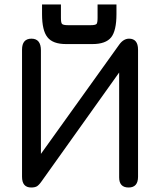

<svg xmlns="http://www.w3.org/2000/svg" viewBox="-20 -821 712 854"><path d="M119 13C130 13 138.5 11 144.5 7.5C150 4 157 -3 165 -14.5C165 -14.5 510 -498.5 510 -498.5C510 -498.5 510 -32 510 -32C510 -32 510 -32 510 -32C510 -2 524 13 552 13C552 13 552 13 552 13C580 13 594 -3 594 -35C594 -35 594 -600 594 -600C594 -600 594 -600 594 -600C594 -632.5 580.5 -649 554 -649C554 -649 554 -649 554 -649C538 -649 523.5 -640.5 511 -623.5C511 -623.5 162 -136.5 162 -136.5C162 -136.5 162 -597 162 -597C162 -597 162 -597 162 -597C162 -631.5 148 -649 120 -649C120 -649 120 -649 120 -649C92 -649 78 -632.5 78 -600C78 -600 78 -35 78 -35C78 -35 78 -35 78 -35C78 -3 91.5 13 119 13C119 13 119 13 119 13ZM391 -625C391 -625 391 -625 391 -625C430.5 -625 458.5 -635 474.5 -655C490 -674.5 498 -709 498 -758C498 -758 498 -801 498 -801C498 -801 414 -801 414 -801C414 -801 414 -742 414 -742C414 -742 414 -742 414 -742C414 -727 412.5 -718 409.5 -714.5C406 -711 397.5 -709 384 -709C384 -709 282 -709 282 -709C282 -709 282 -709 282 -709C268 -709 259.5 -711 256 -714.5C252.5 -718 251 -727 251 -742C251 -742 251 -801 251 -801C251 -801 167 -801 167 -801C167 -801 167 -758 167 -758C167 -758 167 -758 167 -758C167 -709.5 175 -675.5 191 -655.5C207 -635 234.5 -625 274 -625C274 -625 391 -625 391 -625Z"/></svg>

Font: Jura-Fortis-Bold
Style: Bold
Weight: 500
Designer: Daniel Johnson, Alexei Vanyashin, Mirko Velimirovic
Foundry: Daniel Johnson
Version: ""